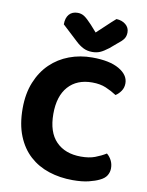

<svg xmlns="http://www.w3.org/2000/svg" viewBox="-93 -907 761 991"><g transform="rotate(10 287.0 -412.0)"><path d="M539 -522Q539 -499 527 -481.5Q515 -464 499 -454Q473 -471 442.5 -484Q412 -497 370 -497Q290 -497 245 -446.5Q200 -396 200 -303Q200 -207 247.5 -158.5Q295 -110 378 -110Q421 -110 451.5 -121.5Q482 -133 508 -149Q523 -137 532.5 -118.5Q542 -100 542 -77Q542 -57 531.5 -39.5Q521 -22 495 -10Q475 0 441 8.5Q407 17 357 17Q290 17 232 -2Q174 -21 131 -60Q88 -99 63.5 -159.5Q39 -220 39 -303Q39 -381 63.5 -441Q88 -501 130 -541.5Q172 -582 228 -603Q284 -624 348 -624Q439 -624 489 -595Q539 -566 539 -522ZM342 -754Q365 -775 389 -798Q413 -821 436 -841Q465 -840 484.5 -824Q504 -808 504 -783Q504 -763 494.5 -749Q485 -735 460 -716L426 -687Q400 -667 382 -659.5Q364 -652 342 -652Q315 -652 294.5 -662.5Q274 -673 256 -690L173 -767Q173 -801 189 -819.5Q205 -838 234 -838Q253 -838 268.5 -828Q284 -818 310 -790Z"/></g></svg>

Font: Baloo Thambi 2
Style: Bold
Weight: 700
Designer: Aadarsh Rajan and Ek Type
Foundry: Ek Type
Version: Version 1.640;hotconv 1.0.111;makeotfexe 2.5.65597; ttfautoh